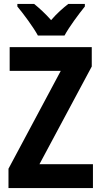

<svg xmlns="http://www.w3.org/2000/svg" viewBox="-20 -953 513 973"><path d="M172 -773H307C330 -816 380 -883 410 -920V-933H326C298 -911 270 -887 239 -851C209 -885 178 -913 153 -933H68V-920C99 -883 150 -814 172 -773ZM451 0V-121H180L445 -616V-714H29V-594H288L23 -98V0Z"/></svg>

Font: Noto Sans Devanagari UI Condensed
Style: Bold
Weight: 700
Width: 3
Designer: Jelle Bosma - Monotype Design Team
Foundry: Monotype Imaging Inc.
Version: Version 2.004